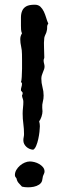

<svg xmlns="http://www.w3.org/2000/svg" viewBox="-20 -778 273 823"><path d="M187 -676.8Q181.6 -669.9 182.1 -661.6Q182.6 -653.3 180.2 -645Q178.7 -637.2 175 -630.4Q171.4 -623.5 169.9 -616.2Q167.5 -594.7 168.7 -574Q169.9 -553.2 169.9 -532.2Q169.9 -528.8 168.5 -525.9Q167 -522.9 167 -519Q167 -512.2 168.9 -505.6Q170.9 -499 170.9 -492.2Q170.9 -486.3 168.7 -480.5Q166.5 -474.6 164.1 -468.5Q161.6 -462.4 159.4 -455.6Q157.2 -448.7 157.2 -440.9Q157.2 -422.4 162.1 -404.5Q167 -386.7 167 -368.2Q167 -354.5 163.6 -342Q160.2 -329.6 161.1 -315.9Q161.1 -312 161.6 -308.3Q162.1 -304.7 162.1 -300.8Q162.1 -291 158 -278.3Q153.8 -265.6 147.9 -257.8Q150.9 -247.6 150.9 -236.8Q150.9 -228.5 149.2 -213.1Q147.5 -197.8 144 -181.9Q140.6 -166 135 -152.8Q129.4 -139.6 122.1 -136.2Q114.3 -136.7 106.7 -139.9Q99.1 -143.1 93.3 -148.4Q87.4 -153.8 83.7 -160.9Q80.1 -168 80.1 -176.8Q80.1 -183.6 81.5 -189.9Q83 -196.3 83 -203.1Q83 -225.6 80.1 -247.1Q77.1 -268.6 77.1 -291Q77.1 -303.7 78.6 -316.4Q80.1 -329.1 80.1 -341.8Q80.1 -348.6 77.6 -355Q75.2 -361.3 74.2 -368.2Q75.2 -370.6 76.2 -373Q77.1 -375.5 77.1 -377.9V-380.9L69.8 -390.1V-392.1Q69.8 -398.9 72 -405.5Q74.2 -412.1 74.2 -418.9Q74.2 -424.3 69.8 -425.8Q72.3 -431.6 73.2 -448Q74.2 -464.4 74.5 -483.2Q74.7 -502 74.5 -519.5Q74.2 -537.1 74.2 -545.9Q74.2 -562.5 70.6 -578.4Q66.9 -594.2 66.9 -609.9Q66.9 -623.5 74.2 -634.8Q70.8 -643.1 70.3 -651.4Q69.8 -659.7 69.8 -668Q69.8 -686.5 69.8 -702.9Q69.8 -719.2 75 -731.4Q80.1 -743.7 92.3 -750.7Q104.5 -757.8 128.9 -757.8Q144 -757.8 153.1 -749.3Q162.1 -740.7 168 -728.3Q173.8 -715.8 178 -701.7Q182.1 -687.5 187 -676.8ZM170.9 -43Q170.9 -37.6 168.2 -32.5Q165.5 -27.3 164.1 -22.9Q162.6 -17.1 162.1 -12.2Q161.6 -7.3 160.4 -3.2Q159.2 1 156.5 4.9Q153.8 8.8 147.9 13.2Q137.2 20 124.8 22.5Q112.3 24.9 100.1 24.9Q85.9 24.9 74.2 22Q66.4 13.7 59.8 6.3Q53.2 -1 50.8 -13.2Q47.9 -16.1 45.9 -19.8Q43.9 -23.4 43.9 -27.8Q43.9 -39.1 50 -49.6Q56.2 -60.1 65.4 -68.1Q74.7 -76.2 86.2 -81.1Q97.7 -85.9 107.9 -85.9Q116.7 -85.9 127.4 -83.3Q138.2 -80.6 147.9 -75Q157.7 -69.3 164.3 -61.3Q170.9 -53.2 170.9 -43Z"/></svg>

Font: Margarine
Style: Regular
Weight: 400
Designer: Astigmatic (AOETI)
Foundry: Astigmatic (AOETI)
Version: Version 1.000